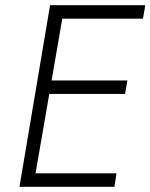

<svg xmlns="http://www.w3.org/2000/svg" viewBox="-20 -720 580 740"><path d="M83 0H421L429 -52H92ZM194 -648H531L540 -700H202ZM144 -358H462L471 -410H153ZM173 -700 55 0H108L229 -700Z"/></svg>

Font: Jost Light
Style: Italic
Weight: 300
Italic angle: -5°
Version: Version 3.710